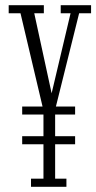

<svg xmlns="http://www.w3.org/2000/svg" viewBox="-20 -720 371 740"><path d="M65.5 -278.5V-309.5H269.5V-278.5ZM65.5 -164V-195H269.5V-164ZM99.5 0V-31.5H147.5V-294.5L59 -669H13.5V-700H149V-669H112L189.5 -312H167.5L252 -669H214V-700H331V-669H285L192.5 -297.5V-31.5H236V0Z"/></svg>

Font: Imbue Thin 10pt ExtraLight
Style: Regular
Weight: 250
Version: Version 1.102